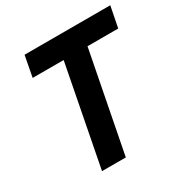

<svg xmlns="http://www.w3.org/2000/svg" viewBox="-167 -866 968 1003"><g transform="rotate(-30 317.0 -364.5)"><path d="M279.8 -603H92.8L116.7 -729H633.8L608.9 -603H423.8L306.6 0H163.1Z"/></g></svg>

Font: Hack
Style: Bold Italic
Weight: 700
Italic angle: -11°
Monospace: yes
Designer: Christopher Simpkins
Foundry: Christopher Simpkins
Version: Version 2.017; ttfautohint (v1.4.1) -l 4 -r 80 -G 350 -x 0 -